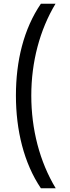

<svg xmlns="http://www.w3.org/2000/svg" viewBox="-20 -852 379 1037"><path d="M201 165H281C194 21 149 -154 149 -336C149 -518 195 -691 280 -832H201C108 -696 66 -523 66 -336C66 -149 109 29 201 165Z"/></svg>

Font: Noto Sans Devanagari SemiCondensed
Style: Regular
Weight: 400
Width: 4
Designer: Jelle Bosma - Monotype Design Team
Foundry: Monotype Imaging Inc.
Version: Version 2.004